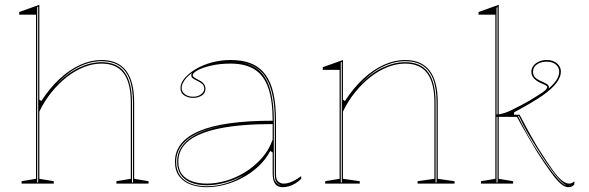

<svg xmlns="http://www.w3.org/2000/svg" viewBox="-20 -765 2453 800"><path d="M599 -10V0H465V-10L525 -20V-338Q525 -420 495 -460Q465 -500 403 -500Q367 -500 330 -485.5Q293 -471 258.5 -444Q224 -417 194.5 -380.5Q165 -344 144 -300V-20L204 -10V0H70V-10L130 -20V-704H60V-715L144 -745V-350L152 -344Q188 -399 229 -437Q270 -475 314.5 -495Q359 -515 403 -515Q437 -515 462.5 -504Q488 -493 505 -471Q522 -449 530.5 -416Q539 -383 539 -338V-20ZM135 -5H139V-737L135 -735ZM530 -5H534V-338Q534 -397 519.5 -435Q505 -473 476 -491.5Q447 -510 403 -510Q357 -510 309.5 -487Q262 -464 215 -413Q262 -461 310 -483.5Q358 -506 403 -506Q468 -506 499 -464Q530 -422 530 -338Z M941 -515Q992 -515 1027.5 -500Q1063 -485 1086 -454Q1109 -423 1119.5 -375Q1130 -327 1130 -262V-37Q1130 -17 1139.5 -8.5Q1149 0 1162 0Q1179 0 1198.5 -9Q1218 -18 1235 -31V-20Q1224 -9 1211 -1Q1198 7 1184.5 11Q1171 15 1158 15Q1136 15 1126 0.5Q1116 -14 1116 -43Q1116 -76 1116 -91.5Q1116 -107 1116 -114.5Q1116 -122 1116 -130L1106 -136Q1087 -100 1057 -72Q1027 -44 990.5 -24.5Q954 -5 915.5 5Q877 15 842 15Q806 15 776 4.5Q746 -6 727.5 -29.5Q709 -53 709 -91Q709 -176 810 -219Q911 -262 1116 -262Q1116 -344 1098.5 -396.5Q1081 -449 1042.5 -474.5Q1004 -500 941 -500Q895 -500 859 -491.5Q823 -483 803 -472Q783 -461 783 -451Q783 -447 789 -442.5Q795 -438 811 -430Q836 -417 836 -395Q836 -376 820 -366.5Q804 -357 784 -357Q765 -357 748.5 -367Q732 -377 732 -398Q732 -419 749.5 -439.5Q767 -460 796.5 -477.5Q826 -495 863.5 -505Q901 -515 941 -515ZM1116 -248Q985 -248 897.5 -230.5Q810 -213 766.5 -178.5Q723 -144 723 -91Q723 -58 739 -38Q755 -18 782 -9Q809 0 842 0Q879 0 920 -11.5Q961 -23 999.5 -46.5Q1038 -70 1069 -104Q1100 -138 1116 -183ZM842 11Q883 11 923 -1.5Q963 -14 997 -36Q959 -15 918.5 -4Q878 7 842 7Q803 7 775 -4.5Q747 -16 732.5 -38Q718 -60 718 -91Q718 -157 785 -198Q852 -239 976 -249Q849 -239 781.5 -198Q714 -157 714 -91Q714 -58 729 -35.5Q744 -13 773 -1Q802 11 842 11ZM988 -504Q1014 -499 1035 -488.5Q1056 -478 1072 -459Q1097 -430 1109 -380.5Q1121 -331 1121 -262V-37Q1121 -28 1123 -20.5Q1125 -13 1129 -7.5Q1133 -2 1139 2Q1141 4 1144 5.5Q1147 7 1151 8Q1136 1 1130.5 -9Q1125 -19 1125 -37V-262Q1125 -332 1112.5 -381Q1100 -430 1074 -460Q1063 -472 1050 -481Q1037 -490 1021.5 -495.5Q1006 -501 988 -504ZM784 -362Q804 -362 817.5 -372Q831 -382 831 -395Q831 -409 821 -416.5Q811 -424 799 -430Q792 -433 784.5 -438Q777 -443 777 -451Q777 -457 782 -462Q768 -453 758 -442Q748 -431 742.5 -420Q737 -409 737 -398Q737 -383 750.5 -372.5Q764 -362 784 -362Z M1874 -10V0H1720V-10L1790 -20V-338Q1790 -420 1760 -460Q1730 -500 1668 -500Q1632 -500 1595 -485.5Q1558 -471 1523.5 -444Q1489 -417 1459.5 -380.5Q1430 -344 1409 -300V-20L1479 -10V0H1335V-10L1395 -20V-474H1325V-485L1409 -515V-350L1417 -344Q1453 -399 1494 -437Q1535 -475 1579.5 -495Q1624 -515 1668 -515Q1702 -515 1727.5 -504Q1753 -493 1770 -471Q1787 -449 1795.5 -416Q1804 -383 1804 -338V-20ZM1400 -5H1404V-507L1400 -505ZM1795 -5H1799V-338Q1799 -397 1784.5 -435Q1770 -473 1741 -491.5Q1712 -510 1668 -510Q1622 -510 1574.5 -487Q1527 -464 1480 -413Q1527 -461 1575 -483.5Q1623 -506 1668 -506Q1733 -506 1764 -464Q1795 -422 1795 -338Z M1984 0V-10L2044 -20V-704H1974V-715L2058 -745V-20L2118 -10V0ZM2049 -5H2053V-735L2049 -733ZM2348 15Q2334 15 2317.5 1.5Q2301 -12 2277.5 -44Q2254 -76 2219 -130Q2200 -162 2178.5 -198.5Q2157 -235 2134 -278H2048V-288Q2074 -288 2112 -306.5Q2150 -325 2185 -345Q2213 -362 2229.5 -372.5Q2246 -383 2253 -390Q2260 -397 2260 -402Q2260 -406 2255 -409Q2250 -412 2242.5 -415Q2235 -418 2227 -422Q2219 -426 2211.5 -432Q2204 -438 2199 -446.5Q2194 -455 2194 -466Q2194 -480 2202.5 -491Q2211 -502 2225.5 -508.5Q2240 -515 2258 -515Q2275 -515 2288 -509Q2301 -503 2309 -492Q2317 -481 2317 -466Q2317 -444 2298.5 -419.5Q2280 -395 2242 -368Q2225 -356 2195 -338Q2165 -320 2122 -297V-287H2145Q2174 -232 2194.5 -195.5Q2215 -159 2228 -139Q2261 -87 2283 -56.5Q2305 -26 2321.5 -13Q2338 0 2351 0Q2358 0 2363 -2.5Q2368 -5 2373 -10V4Q2369 8 2365 10.5Q2361 13 2357 14Q2353 15 2348 15ZM2341 7Q2334 6 2321 -6Q2308 -18 2292.5 -38Q2277 -58 2259.5 -83Q2242 -108 2225 -135Q2200 -173 2179.5 -209Q2159 -245 2142 -282H2138Q2158 -242 2178.5 -204.5Q2199 -167 2222 -133Q2243 -101 2264 -71.5Q2285 -42 2303 -21.5Q2321 -1 2333 5Q2335 6 2337.5 6.5Q2340 7 2341 7ZM2267 -397Q2289 -416 2299.5 -433Q2310 -450 2310 -466Q2310 -479 2303 -488.5Q2296 -498 2284.5 -503Q2273 -508 2258 -508Q2241 -508 2228 -502.5Q2215 -497 2208 -487.5Q2201 -478 2201 -466Q2201 -453 2208 -444.5Q2215 -436 2232 -428Q2251 -420 2259 -414.5Q2267 -409 2267 -402Z"/></svg>

Font: Kalnia Glaze Thin
Style: Regular
Weight: 100
Version: Version 1.110